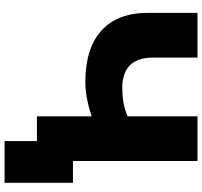

<svg xmlns="http://www.w3.org/2000/svg" viewBox="-42 -698 881 837"><g transform="rotate(90 398.5 -279.5)"><path d="M514 -248Q465 -230 421.5 -220.5Q378 -211 338 -211Q191 -211 113.5 -281Q36 -351 36 -485V-700H231V-507Q231 -439 264.5 -405.5Q298 -372 363 -372Q405 -372 442.5 -380.5Q480 -389 509 -407ZM487 0V-700H682V0ZM595 141V-44L639 0H487V-157H777V141Z"/></g></svg>

Font: MOST Montserrat ExtraBold
Style: Regular
Weight: 800
Designer: Julieta Ulanovsky
Foundry: Julieta Ulanovsky
Version: Version 8.000;March 11, 2024;FontCreator 15.0.0.2926 64-bit